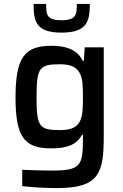

<svg xmlns="http://www.w3.org/2000/svg" viewBox="-20 -751 628 977"><path d="M293 -585C425 -585 437 -645 437 -731H371C371 -678 369 -648 293 -648C216 -648 215 -678 215 -731H151C151 -645 161 -585 293 -585ZM270 206C487 206 508 129 508 -63V-510H411L407 -442H401C370 -505 304 -518 242 -518C105 -518 59 -459 59 -255C59 -53 104 4 241 4C314 4 369 -11 397 -65H402V-40C402 91 390 117 245 117C200 117 135 115 93 113V196C132 201 205 206 270 206ZM285 -89C179 -89 166 -107 166 -256C166 -406 179 -424 285 -424C339 -424 369 -410 385 -380C401 -353 402 -312 402 -256C402 -199 401 -159 385 -131C369 -102 339 -89 285 -89Z"/></svg>

Font: Saira UNSAM Medium
Style: Regular
Weight: 500
Designer: Hector Gatti with collaboration of the Omnibus-Type team
Foundry: Omnibus-Type
Version: Version 0.072;PS 000.072;hotconv 1.0.88;makeotf.lib2.5.64775